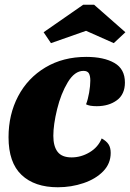

<svg xmlns="http://www.w3.org/2000/svg" viewBox="-20 -770 549 810"><path d="M507 -422Q507 -372 473 -347Q439 -322 388 -322Q357 -322 343 -330Q351 -350 356 -379Q361 -408 361 -430Q361 -450 355 -460.5Q349 -471 332 -471Q295 -471 266 -423Q237 -375 221 -309.5Q205 -244 205 -197Q205 -153 223 -129.5Q241 -106 282 -106Q322 -106 358 -127.5Q394 -149 409 -186Q429 -175 438 -161Q447 -147 447 -125Q447 -80 415.5 -47.5Q384 -15 332.5 2.5Q281 20 224 20Q126 20 71 -32Q16 -84 16 -191Q16 -287 56.5 -364Q97 -441 171.5 -485.5Q246 -530 344 -530Q418 -530 462.5 -504.5Q507 -479 507 -422ZM195 -588 164 -634 331 -750H377L509 -634L460 -588L343 -640Z"/></svg>

Font: Sansita ExtraBold Italic
Style: Regular
Weight: 800
Italic angle: -11°
Designer: Pablo Cosgaya
Foundry: Omnibus-Type
Version: Version 1.006